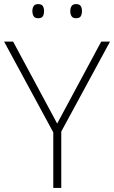

<svg xmlns="http://www.w3.org/2000/svg" viewBox="-20 -917 557 937"><path d="M259 -314 474 -714H517L279 -275V0H240V-271L0 -714H44ZM138 -863Q138 -878 144.5 -887.5Q151 -897 166 -897Q183 -897 189 -887.5Q195 -878 195 -863Q195 -847 189 -837.5Q183 -828 166 -828Q151 -828 144.5 -837.5Q138 -847 138 -863ZM323 -863Q323 -878 329.5 -887.5Q336 -897 351 -897Q368 -897 374 -887.5Q380 -878 380 -863Q380 -847 374 -837.5Q368 -828 351 -828Q336 -828 329.5 -837.5Q323 -847 323 -863Z"/></svg>

Font: Noto Sans Thai ExtraLight
Style: Regular
Weight: 200
Designer: Monotype Design Team
Foundry: Monotype Imaging Inc.
Version: Version 2.001; ttfautohint (v1.8.4.7-5d5b)